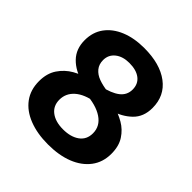

<svg xmlns="http://www.w3.org/2000/svg" viewBox="-177 -778 928 928"><g transform="rotate(45 287.0 -313.5)"><path d="M205 -346 271 -364Q329 -376 359.5 -399.5Q390 -423 390 -461Q390 -499 363 -520Q336 -541 288 -541Q243 -541 215.5 -519Q188 -497 188 -461Q188 -432 204 -412.5Q220 -393 247.5 -383Q275 -373 309 -369L385 -340Q423 -330 457.5 -310Q492 -290 514.5 -255.5Q537 -221 537 -169Q537 -111 505.5 -69.5Q474 -28 418.5 -6Q363 16 288 16Q214 16 158 -6Q102 -28 71.5 -69.5Q41 -111 41 -170Q41 -223 65.5 -259.5Q90 -296 127.5 -317.5Q165 -339 205 -346ZM390 -317 306 -290Q242 -280 208 -250Q174 -220 174 -176Q174 -134 205 -110.5Q236 -87 288 -87Q340 -87 372 -110Q404 -133 404 -176Q404 -225 360.5 -254Q317 -283 241 -287L194 -314Q131 -330 94 -368Q57 -406 57 -466Q57 -521 86 -560.5Q115 -600 167 -621.5Q219 -643 288 -643Q396 -643 458.5 -596Q521 -549 521 -466Q521 -405 483 -368.5Q445 -332 390 -317Z"/></g></svg>

Font: BalooTamma2Bold
Style: Bold
Weight: 700
Designer: Divya Kowshik, Shuchita Grover and Ek Type
Foundry: Ek Type
Version: Version 1.700